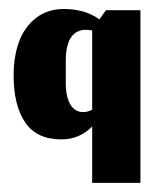

<svg xmlns="http://www.w3.org/2000/svg" viewBox="-20 -306 343 427"><path d="M165 -56.7Q142 -56.7 132 -83Q126.3 -98.3 126.3 -119.7V-171.3Q126.7 -239.3 171 -239.7Q177.7 -239.7 185 -238.3V-62Q180 -59.3 174.8 -58Q169.7 -56.7 165 -56.7ZM292.3 100.7V-283.3H215.7L201 -263Q198.3 -265 193.7 -267.8Q189 -270.7 178.8 -275.3Q168.7 -280 153.7 -283Q138.7 -286 122 -286Q85.7 -286 60 -266Q34.3 -246 22.3 -213.2Q10.3 -180.3 10.3 -138.3Q10.3 -71.3 36 -33.7Q61.7 4 116.7 4Q156.7 4 185 -24.7V100.7Z"/></svg>

Font: Jomhuria
Style: Regular
Weight: 400
Designer: Arabic design by Kourosh Beigpour, Latin design by Eben Sorkin, engineering by Lasse Fister and Khaled Hosney
Version: Version 1.0010